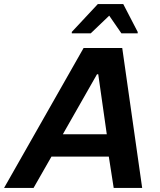

<svg xmlns="http://www.w3.org/2000/svg" viewBox="-55 -924 786 944"><path d="M-35 0 356 -688H546L644 0H504L480 -154H198L110 0ZM254 -264H470L428 -559H422ZM298 -760V-767L426 -904H551L622 -767V-760H542L482 -847L391 -760Z"/></svg>

Font: Saira Thin SemiBold
Style: Italic
Weight: 600
Italic angle: -12°
Version: Version 1.101